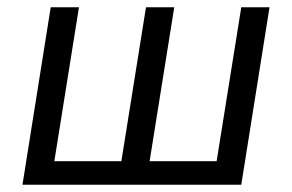

<svg xmlns="http://www.w3.org/2000/svg" viewBox="-20 -510 806 530"><path d="M42 0 120 -490H198L130 -65H315L383 -490H461L393 -65H578L646 -490H724L646 0Z"/></svg>

Font: Nunito Sans 10pt SemiCondensed
Style: Italic
Weight: 400
Width: 4
Italic angle: -9°
Designer: Vernon Adams
Foundry: Vernon Adams
Version: Version 3.101;gftools[0.9.27]